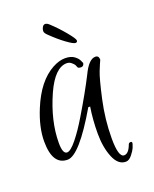

<svg xmlns="http://www.w3.org/2000/svg" viewBox="-124 -627 631 788"><g transform="rotate(-20 191.0 -232.5)"><path d="M186.4 -547.2Q216 -520 242.8 -487.6Q269.6 -455.2 269.6 -447.2Q269.6 -439.2 260.8 -439.2Q252 -439.2 224 -459.6Q196 -480 164.8 -510.4Q152.8 -521.6 152.8 -530Q152.8 -538.4 157.6 -546.8Q162.4 -555.2 170 -555.2Q177.6 -555.2 186.4 -547.2ZM67.2 0Q1.6 0 1.6 -103.2Q1.6 -164.8 32 -238.4Q74.4 -341.6 143.2 -379.2Q172.8 -395.2 198.4 -395.2Q224 -395.2 238.8 -384Q253.6 -372.8 257.6 -361.6L262.4 -351.2Q260 -337.6 248.8 -337.6Q236 -337.6 234 -343.6Q232 -349.6 229.6 -354Q227.2 -358.4 218.4 -366Q209.6 -373.6 198.4 -373.6Q146.4 -373.6 104 -280Q56 -172 56 -76.8Q56 -28.8 75.2 -28.8Q90.4 -28.8 118 -62.8Q145.6 -96.8 176 -148Q228.8 -236 261.6 -300.8Q288.8 -358.4 317.6 -358.4Q332.8 -358.4 332.8 -340Q325.6 -324.8 314.4 -296.8Q303.2 -268.8 284.8 -185.6Q266.4 -102.4 266.4 -20Q266.4 62.4 291.2 62.4Q300.8 62.4 308.8 54Q316.8 45.6 323.2 28.8Q325.6 20 334.4 20Q337.6 20 339.2 22.4Q340.8 24.8 339.2 30.4Q337.6 36 333.6 46Q329.6 56 316.4 72.8Q303.2 89.6 288.8 89.6Q255.2 89.6 237.2 45.6Q219.2 1.6 219.2 -58.4Q219.2 -118.4 228 -173.6H220Q118.4 0 67.2 0Z"/></g></svg>

Font: Euphoria Script
Style: Regular
Weight: 400
Designer: Sabrina Mariela Lopez
Foundry: Sabrina Mariela Lopez
Version: Version 1.002